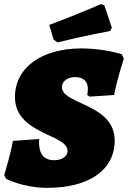

<svg xmlns="http://www.w3.org/2000/svg" viewBox="-33 -892 616 924"><path d="M498 -743 505 -759 469 -867 453 -872C453 -872 327 -818 204 -772L225 -701L244 -688C368 -719 498 -743 498 -743ZM195 12C396 12 519 -74 519 -216C519 -333 408 -371 333 -407C294 -426 265 -444 265 -472C265 -500 291 -521 328 -521C367 -521 390 -502 390 -463C390 -458 387 -435 387 -435L398 -427L516 -435C534 -525 563 -609 563 -609L553 -631C553 -631 467 -659 360 -659C166 -659 39 -566 39 -425C39 -323 120 -280 191 -246C245 -221 292 -201 292 -166C292 -139 266 -121 227 -121C179 -121 155 -152 155 -204C155 -210 155 -217 156 -223L29 -214C18 -148 -13 -49 -13 -49L-3 -31C-3 -31 80 12 195 12Z"/></svg>

Font: Alegreya SC Black
Style: Italic
Weight: 900
Italic angle: -7°
Designer: Juan Pablo del Peral
Foundry: Huerta Tipografica
Version: Version 2.007;PS 002.007;hotconv 1.0.88;makeotf.lib2.5.64775